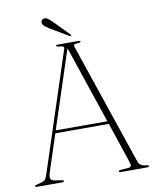

<svg xmlns="http://www.w3.org/2000/svg" viewBox="-92 -915 798 985"><g transform="rotate(-10 307.0 -422.5)"><path d="M161 -5Q161 0 152.5 0H20Q11 0 11 -5Q11 -8.5 20.5 -11L49 -18.5Q60 -21.5 66 -28.8Q72 -36 79.5 -59L280 -671.5Q283.5 -679.5 279.2 -683.8Q275 -688 257.5 -689Q242 -690.5 242 -695.5Q242 -700 251.5 -700H361Q369.5 -700 369.5 -695.5Q369.5 -690.5 355 -689Q337.5 -688.5 334.5 -685.2Q331.5 -682 334.5 -673L550 -37.5Q558 -13.5 593 -11Q604 -10 604 -5Q604 0 595.5 0H456Q447.5 0 447.5 -5Q447.5 -10 457 -11L498.5 -14Q519.5 -16 510.5 -40.5L439 -254H160.5L96.5 -59Q90 -38.5 94.2 -29Q98.5 -19.5 115 -16.5L151.5 -11Q161 -10 161 -5ZM165 -268.5H434L297.5 -673ZM249.5 -817 324.5 -740.5Q329.5 -736 327 -733Q323.5 -729.5 319 -733L223 -790Q210.5 -798 201.5 -805.2Q192.5 -812.5 190.5 -821.5Q188 -828.5 191.8 -835.2Q195.5 -842 204 -844Q214.5 -846.5 224.8 -838.8Q235 -831 249.5 -817Z"/></g></svg>

Font: Fraunces 72pt S000 Thin
Style: Regular
Weight: 100
Version: Version 1.000; ttfautohint (v1.8.3)